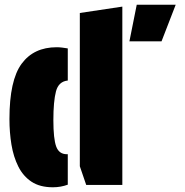

<svg xmlns="http://www.w3.org/2000/svg" viewBox="-20 -783 784 813"><path d="M318 -728 498 -755V0H345L318 -79ZM267 -578V-442Q228 -438 217 -396Q206 -354 206 -274Q206 -195 218 -162.5Q230 -130 263 -130H267V-1Q237 10 204 10Q149 10 113.5 -13.5Q78 -37 57.5 -78Q37 -119 28.5 -170.5Q20 -222 20 -279Q20 -443 71.5 -513Q123 -583 220 -583Q231 -583 243 -581.5Q255 -580 267 -578ZM559 -763H724L664 -608H528Z"/></svg>

Font: Protest Guerrilla
Style: Regular
Weight: 400
Designer: Octavio Pardo
Foundry: Ashler Design
Version: Version 2.005; ttfautohint (v1.8.4.7-5d5b)